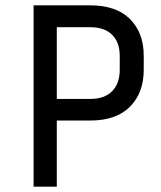

<svg xmlns="http://www.w3.org/2000/svg" viewBox="-20 -700 604 720"><path d="M106 0V-680H318Q416 -680 467.5 -628.5Q519 -577 519 -491V-438Q519 -352 467.5 -300Q416 -248 318 -248H193V0ZM318 -598H193V-329H318Q372 -329 400.5 -358Q429 -387 429 -438V-491Q429 -541 400.5 -569.5Q372 -598 318 -598Z"/></svg>

Font: Inria Sans
Style: Regular
Weight: 400
Designer: Black Foundry Team
Foundry: Black Foundry
Version: Version 1.2; ttfautohint (v1.8.3)